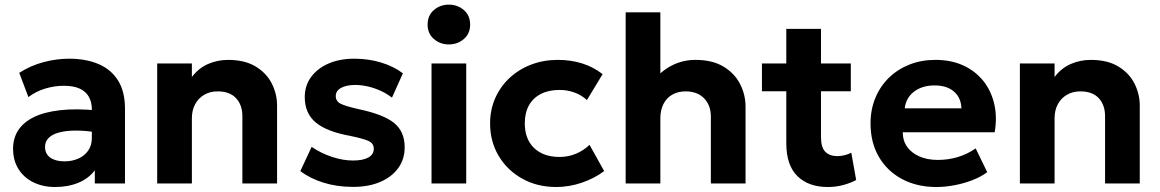

<svg xmlns="http://www.w3.org/2000/svg" viewBox="-20 -772 4882 808"><path d="M212 15Q161 15 121 -4.5Q81 -24 58 -60.2Q35 -96.5 35 -147Q35 -190 56.5 -223.5Q78 -257 121.8 -278.8Q165.5 -300.5 232.8 -308.2Q300 -316 391.5 -307L393 -214Q338.5 -223 296.8 -222.5Q255 -222 226.8 -214Q198.5 -206 184 -190.8Q169.5 -175.5 169.5 -154Q169.5 -124.5 191.5 -108.8Q213.5 -93 251 -93Q283.5 -93 309.5 -104.5Q335.5 -116 351 -138Q366.5 -160 366.5 -191.5V-312.5Q366.5 -342 354.2 -364.2Q342 -386.5 316 -398.8Q290 -411 248 -411Q209 -411 170.2 -399.2Q131.5 -387.5 99.5 -363.5L61 -465.5Q109.5 -496.5 164 -510.8Q218.5 -525 270.5 -525Q341.5 -525 394.5 -502.5Q447.5 -480 476.8 -433.2Q506 -386.5 506 -314.5V0H379V-55.5Q354 -21.5 310.5 -3.2Q267 15 212 15Z M641.5 0V-505H787.5V-448Q816.5 -486 856.2 -503Q896 -520 939.5 -520Q1010 -520 1055.8 -492.2Q1101.5 -464.5 1123.8 -420.5Q1146 -376.5 1146 -328V0H1000V-282.5Q1000 -330.5 973.2 -359Q946.5 -387.5 896 -387.5Q864 -387.5 839.5 -373.2Q815 -359 801.2 -333.5Q787.5 -308 787.5 -274.5V0Z M1466 14.5Q1398.5 14.5 1341.5 -3.2Q1284.5 -21 1244 -52L1291.5 -154Q1331 -127 1377 -111.8Q1423 -96.5 1465.5 -96.5Q1507.5 -96.5 1530.2 -109.2Q1553 -122 1553 -146Q1553 -167.5 1532.8 -177.8Q1512.5 -188 1454.5 -200Q1354.5 -218 1308.5 -256.8Q1262.5 -295.5 1262.5 -363.5Q1262.5 -411.5 1289.2 -448Q1316 -484.5 1363 -504.8Q1410 -525 1471 -525Q1531 -525 1584.2 -508.8Q1637.5 -492.5 1675.5 -463.5L1629.5 -361Q1609.5 -377 1583.8 -389Q1558 -401 1529.8 -407.8Q1501.5 -414.5 1474.5 -414.5Q1438 -414.5 1415.5 -402.2Q1393 -390 1393 -368Q1393 -346 1413.5 -335.5Q1434 -325 1490 -312.5Q1594.5 -290.5 1638.8 -254.2Q1683 -218 1683 -152.5Q1683 -102 1655.8 -64.5Q1628.5 -27 1579.8 -6.2Q1531 14.5 1466 14.5Z M1796 0V-505H1942V0ZM1869 -585Q1832.5 -585 1806 -607.8Q1779.5 -630.5 1779.5 -668.5Q1779.5 -707 1806 -729.8Q1832.5 -752.5 1869 -752.5Q1905.5 -752.5 1932 -729.8Q1958.5 -707 1958.5 -668.5Q1958.5 -630.5 1932 -607.8Q1905.5 -585 1869 -585Z M2321 15Q2241 15 2178 -20Q2115 -55 2078.8 -115.5Q2042.5 -176 2042.5 -252.5Q2042.5 -310 2064 -358.8Q2085.5 -407.5 2124.2 -443.8Q2163 -480 2215 -500Q2267 -520 2327.5 -520Q2383 -520 2430.2 -505Q2477.5 -490 2516 -460L2450 -351Q2426 -372.5 2396.8 -383Q2367.5 -393.5 2335 -393.5Q2289.5 -393.5 2256.8 -377Q2224 -360.5 2206.2 -329Q2188.5 -297.5 2188.5 -253Q2188.5 -186.5 2227.8 -149Q2267 -111.5 2335 -111.5Q2371.5 -111.5 2403.8 -125Q2436 -138.5 2461 -162.5L2522.5 -52Q2481 -21 2428 -3Q2375 15 2321 15Z M2613 0V-720H2759V-395L2728.5 -430.5Q2761.5 -473 2807.5 -496.5Q2853.5 -520 2907 -520Q2977.5 -520 3024.2 -492Q3071 -464 3094.2 -419Q3117.5 -374 3117.5 -323V0H2971.5V-281.5Q2971.5 -328.5 2943.5 -357.8Q2915.5 -387 2866.5 -387.5Q2833.5 -387.5 2809.2 -373.8Q2785 -360 2772 -334.2Q2759 -308.5 2759 -274V0Z M3463.5 15Q3382.5 15 3335.8 -30.8Q3289 -76.5 3289 -169V-650.5H3435V-505H3560.5V-388H3435V-195.5Q3435 -151 3453.5 -133Q3472 -115 3503 -115Q3519 -115 3534.2 -118.8Q3549.5 -122.5 3562.5 -129.5L3583 -14.5Q3560.5 -2 3529.2 6.5Q3498 15 3463.5 15ZM3186.5 -388V-505H3303.5V-388Z M3921 15Q3838.5 15 3776 -18.5Q3713.5 -52 3678.5 -112Q3643.5 -172 3643.5 -252.5Q3643.5 -311 3663.8 -360Q3684 -409 3720.8 -444.8Q3757.5 -480.5 3807.2 -500.2Q3857 -520 3916.5 -520Q3982 -520 4032.8 -497Q4083.5 -474 4117 -432.8Q4150.5 -391.5 4163.8 -336Q4177 -280.5 4166 -215.5H3779Q3779 -180.5 3797.2 -154.5Q3815.5 -128.5 3848.8 -113.8Q3882 -99 3926.5 -99Q3970.5 -99 4010.5 -111Q4050.5 -123 4086 -147.5L4134.5 -47.5Q4110.5 -29 4074.5 -14.8Q4038.5 -0.5 3998.2 7.2Q3958 15 3921 15ZM3787.5 -316H4026Q4024.5 -360.5 3994.8 -386.5Q3965 -412.5 3913 -412.5Q3861 -412.5 3826.8 -386.5Q3792.5 -360.5 3787.5 -316Z M4272 0V-505H4418V-448Q4447 -486 4486.8 -503Q4526.5 -520 4570 -520Q4640.5 -520 4686.2 -492.2Q4732 -464.5 4754.2 -420.5Q4776.5 -376.5 4776.5 -328V0H4630.5V-282.5Q4630.5 -330.5 4603.8 -359Q4577 -387.5 4526.5 -387.5Q4494.5 -387.5 4470 -373.2Q4445.5 -359 4431.8 -333.5Q4418 -308 4418 -274.5V0Z"/></svg>

Font: Geologica Roman SemiBold
Style: Regular
Weight: 600
Designer: Sindre Bremnes, Frode Helland
Foundry: Monokrom Skriftforlag AS
Version: Version 1.010;gftools[0.9.28]